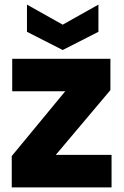

<svg xmlns="http://www.w3.org/2000/svg" viewBox="-20 -813 536 833"><path d="M459 -422 222 -141H464V0H31V-136L263 -417H33V-558H459ZM407 -793V-675L252 -596L97 -675V-793L252 -706Z"/></svg>

Font: SVN-Poppins
Style: Bold
Weight: 700
Designer: Ninad Kale (Devanagari), Jonny Pinhorn (Latin)
Foundry: Indian Type Foundry
Version: Version 3.200;PS 1.000;hotconv 16.6.54;makeotf.lib2.5.65590